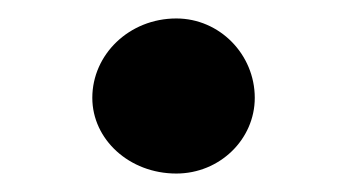

<svg xmlns="http://www.w3.org/2000/svg" viewBox="-20 -148 376 208"><path d="M171 40C218 40 256 3 256 -42C256 -89 218 -128 171 -128C120 -128 80 -89 80 -42C80 3 120 40 171 40Z"/></svg>

Font: Dongle
Style: Bold
Weight: 700
Designer: Yanghee Ryu
Foundry: Yanghee Ryu
Version: Version 2.000